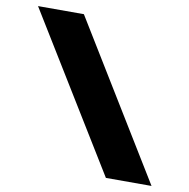

<svg xmlns="http://www.w3.org/2000/svg" viewBox="-80 -788 853 866"><g transform="rotate(10 347.0 -355.0)"><path d="M25 -710 461 0H670L235 -710Z"/></g></svg>

Font: Raleway Black
Style: Regular
Weight: 900
Designer: Matt McInerney, Pablo Impallari, Rodrigo Fuenzalida
Foundry: Matt McInerney, Pablo Impallari, Rodrigo Fuenzalida
Version: Version 3.000g; ttfautohint (v1.5) -l 8 -r 28 -G 28 -x 14 -D